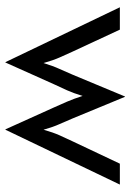

<svg xmlns="http://www.w3.org/2000/svg" viewBox="98 -574 497 734"><g transform="rotate(90 347.0 -207.5)"><path d="M218.1 20.8 8.3 -416.7H93.8L177.8 -236.1Q189.6 -210.4 200.3 -186.1Q211.1 -161.8 221.5 -125Q232.6 -161.1 244.1 -186.1Q255.6 -211.1 266 -236.1L349.3 -436.1H350.7L433.3 -236.1Q443.8 -210.4 454.9 -186.1Q466 -161.8 476.4 -125Q486.8 -161.8 497.9 -186.5Q509 -211.1 520.8 -236.1L606.2 -416.7H686.1L476.4 20.8H475L391 -165.3Q379.9 -190.3 369.1 -214.9Q358.3 -239.6 347.2 -274.3Q336.8 -239.6 325.7 -214.9Q314.6 -190.3 302.8 -165.3L219.4 20.8Z"/></g></svg>

Font: Afacad Flux
Style: Regular
Weight: 400
Designer: Kristian Moeller
Foundry: Dicotype
Version: Version 1.100